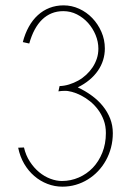

<svg xmlns="http://www.w3.org/2000/svg" viewBox="-20 -698 520 727"><path d="M66.4 -538.6 90.8 -533.2Q99.1 -563 111.3 -585.7Q123.5 -608.4 139.6 -624Q155.8 -639.6 175.8 -647.7Q195.8 -655.8 219.7 -655.8Q247.1 -655.8 271.2 -643.6Q295.4 -631.3 313.5 -611.1Q331.5 -590.8 342 -565.4Q352.5 -540 352.5 -513.7Q352.5 -494.1 346.7 -476.3Q340.8 -458.5 330.6 -443.1Q320.3 -427.7 306.4 -414.8Q292.5 -401.9 276.1 -392.8Q259.8 -383.8 241.7 -378.2Q223.6 -372.6 205.6 -372.1L201.2 -352.1Q207 -353 212.9 -353.5Q218.8 -354 224.6 -354Q236.3 -354.5 252.7 -350.1Q269 -345.7 286.4 -336.9Q303.7 -328.1 320.6 -314.7Q337.4 -301.3 350.8 -283.4Q364.3 -265.6 372.6 -243.4Q380.9 -221.2 380.9 -194.3Q380.9 -153.3 367.4 -119.9Q354 -86.4 331.3 -62.7Q308.6 -39.1 278.3 -25.9Q248 -12.7 214.4 -12.7Q193.4 -12.7 170.7 -21.2Q147.9 -29.8 128.2 -46.1Q108.4 -62.5 93 -86.2Q77.6 -109.9 70.8 -139.6L48.8 -138.7Q55.7 -105 71.5 -77.9Q87.4 -50.8 109.9 -31.5Q132.3 -12.2 159.7 -1.7Q187 8.8 216.3 8.8Q242.7 8.8 267.1 1.7Q291.5 -5.4 312.7 -18.6Q334 -31.7 351.3 -50Q368.7 -68.4 381.1 -90.8Q393.6 -113.3 400.4 -139.4Q407.2 -165.5 407.2 -193.8Q407.2 -223.1 397.2 -248.8Q387.2 -274.4 369.4 -296.4Q351.6 -318.4 327.1 -336.2Q302.7 -354 274.4 -367.2Q299.3 -379.4 318.6 -395.5Q337.9 -411.6 350.8 -430.4Q363.8 -449.2 370.4 -470.5Q377 -491.7 377 -514.2Q377 -547.9 364 -577.4Q351.1 -606.9 329.6 -629.4Q308.1 -651.9 279.8 -664.8Q251.5 -677.7 220.7 -677.7Q192.4 -677.7 167.7 -668.2Q143.1 -658.7 123.3 -640.6Q103.5 -622.6 89.1 -596.7Q74.7 -570.8 66.4 -538.6Z"/></svg>

Font: SaysetthaMai Thin
Style: Regular
Weight: 100
Designer: John M. Durdin
Foundry: Lao Script for Windows
Version: Version 1.101